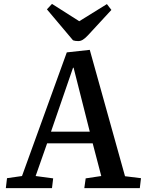

<svg xmlns="http://www.w3.org/2000/svg" viewBox="-20 -966 744 986"><path d="M441 -710 622 -61 704 -51 698 0H413L420 -50L500 -62L456 -230H222L163 -62L253 -50L247 0H10L16 -51L93 -62L323 -697ZM242 -290H441L358 -618H355ZM221 -918 247 -946 387 -857 529 -945 552 -915 432 -785Q417 -769 405.5 -762Q394 -755 382 -755Q373 -755 367 -756Q361 -757 355 -759Z"/></svg>

Font: Literata 18pt Medium
Style: Italic
Weight: 500
Italic angle: -2°
Designer: Latin by Veronika Burian and Jose Scaglione. Greek by Irene Vlachou. Cyrillic by Vera Evstafieva
Foundry: TypeTogether
Version: Version 3.103;gftools[0.9.29]